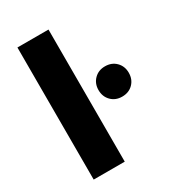

<svg xmlns="http://www.w3.org/2000/svg" viewBox="-181 -838 836 934"><g transform="rotate(-30 237.0 -371.0)"><path d="M66.4 -742H240.9V0H66.4ZM304.3 -365.1Q304.3 -401.7 328.2 -425.7Q352 -449.8 389 -449.8Q426.6 -449.8 450.4 -425.7Q474.2 -401.7 474.2 -365.1Q474.2 -328 450.4 -303.9Q426.6 -279.9 389 -279.9Q352 -279.9 328.2 -303.9Q304.3 -328 304.3 -365.1Z"/></g></svg>

Font: iiserrat Thin
Style: Regular
Weight: 100
Designer: Akira Ohta
Foundry: Akira Ohta
Version: Version 1.200;Glyphs 3.3.1 (3343)